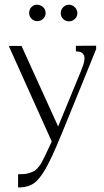

<svg xmlns="http://www.w3.org/2000/svg" viewBox="-20 -618 446 824"><path d="M115.2 -537.6Q105 -547.9 105 -562.5Q105 -577.1 115.2 -587.9Q125.5 -598.6 140.1 -597.7Q154.8 -596.7 165 -587.4Q175.3 -578.1 175.8 -563Q176.3 -547.9 165.5 -537.6Q154.8 -527.3 140.1 -527.3Q125.5 -527.3 115.2 -537.6ZM251 -536.6Q240.7 -546.9 240.7 -561.5Q240.7 -576.2 251 -586.9Q261.2 -597.7 275.9 -597.7Q290.5 -597.7 301.3 -586.9Q312 -576.2 312 -561.5Q312 -546.9 301.3 -536.6Q290.5 -526.4 275.9 -526.4Q261.2 -526.4 251 -536.6ZM57.6 129.9Q72.8 129.9 84.5 128.9Q96.2 127.9 106.4 124.3Q116.7 120.6 123.8 117.7Q130.9 114.7 138.4 106.4Q146 98.1 150.4 92.5Q154.8 86.9 161.9 73.2Q168.9 59.6 173.3 50.5Q177.7 41.5 186.8 22Q195.8 2.4 202.1 -10.7L17.6 -420.9H72.3L229.5 -75.2L328.1 -314.5Q338.9 -340.8 341.8 -357.4Q344.2 -374.5 339.1 -382.8Q334 -391.1 326.2 -394.3Q318.4 -397.5 305.7 -397.5V-421.4L392.6 -421.9V-407.2Q364.7 -339.4 330.6 -254.4Q231.4 -8.3 205.6 47.4Q164.6 136.7 131.3 164.1Q104.5 186.5 57.6 186.5Z"/></svg>

Font: Buda Light
Style: Regular
Weight: 300
Version: Version 1.003